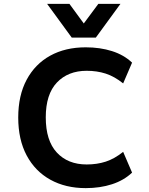

<svg xmlns="http://www.w3.org/2000/svg" viewBox="-20 -959 766 990"><path d="M422 11Q318 11 239.5 -32.5Q161 -76 117.5 -157.5Q74 -239 74 -353Q74 -467 117.5 -548Q161 -629 239 -672Q317 -715 422 -715Q496 -715 557.5 -695.5Q619 -676 661 -636L615 -529Q570 -565 525 -579.5Q480 -594 427 -594Q331 -594 273.5 -533.5Q216 -473 216 -354Q216 -234 273 -172.5Q330 -111 427 -111Q480 -111 525 -125.5Q570 -140 615 -176L661 -69Q619 -29 557.5 -9Q496 11 422 11ZM350 -765 223 -939H338L412 -838L487 -939H601L474 -765Z"/></svg>

Font: Nunito Sans 6pt
Style: Bold
Weight: 700
Version: Version 3.101;gftools[0.9.27]